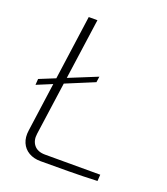

<svg xmlns="http://www.w3.org/2000/svg" viewBox="-128 -781 760 872"><g transform="rotate(20 251.5 -345.0)"><path d="M289 -452 285 -424 29 -318 31 -347ZM193 -690 112 -112Q107 -78 124.5 -56.5Q142 -35 178 -35H445L443 -4Q375 -1 305.5 -0.5Q236 0 169 0Q136 0 112 -14Q88 -28 77 -53.5Q66 -79 71 -113L151 -690Z"/></g></svg>

Font: Exo 2 ExtraLight
Style: Italic
Weight: 250
Italic angle: -8°
Designer: Natanael Gama
Foundry: Natanael Gama
Version: Version 2.010